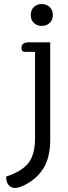

<svg xmlns="http://www.w3.org/2000/svg" viewBox="-20 -698 338 948"><path d="M132 -624Q132 -649 147.5 -663.5Q163 -678 186 -678Q209 -678 225 -663.5Q241 -649 241 -624Q241 -599 225 -584.5Q209 -570 186 -570Q163 -570 147.5 -584.5Q132 -599 132 -624ZM10 174Q89 148 121 106Q153 64 153 -15V-442H102Q86 -442 86 -462Q86 -489 122 -489H228V-9Q228 78 195 132Q162 186 99 217Q73 230 54 230Q35 230 23 216.5Q11 203 10 174Z"/></svg>

Font: Maitree
Style: Regular
Weight: 400
Designer: CadsonDemak Team
Foundry: CadsonDemak
Version: Version 1.001